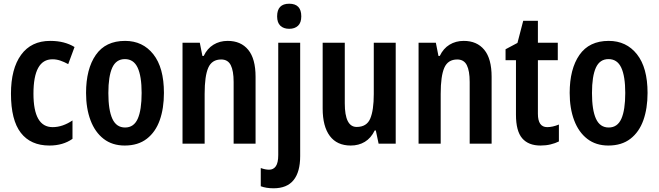

<svg xmlns="http://www.w3.org/2000/svg" viewBox="-20 -773 3543 1033"><path d="M246 10Q145 10 92 -58.5Q39 -127 39 -269Q39 -403 93.5 -478Q148 -553 250 -553Q290 -553 322.5 -544.5Q355 -536 381 -520L347 -428Q325 -440 304.5 -447Q284 -454 262 -454Q160 -454 160 -269Q160 -89 263 -89Q291 -89 318 -98.5Q345 -108 370 -125V-26Q319 10 246 10Z M862 -273Q862 -190 839.5 -126.5Q817 -63 770 -26.5Q723 10 651 10Q584 10 537.5 -26Q491 -62 467 -126Q443 -190 443 -273Q443 -402 495.5 -477.5Q548 -553 653 -553Q748 -553 805 -481Q862 -409 862 -273ZM563 -272Q563 -181 584.5 -134Q606 -87 653 -87Q700 -87 721 -134Q742 -181 742 -273Q742 -363 720.5 -409Q699 -455 652 -455Q605 -455 584 -409Q563 -363 563 -272Z M1205 -553Q1276 -553 1315.5 -505Q1355 -457 1355 -360V0H1237V-332Q1237 -392 1221.5 -422.5Q1206 -453 1170 -453Q1120 -453 1100.5 -408.5Q1081 -364 1081 -268V0H962V-543H1055L1069 -472H1076Q1095 -512 1128.5 -532.5Q1162 -553 1205 -553Z M1471 -685Q1471 -753 1536 -753Q1601 -753 1601 -685Q1601 -651 1583.5 -634.5Q1566 -618 1536 -618Q1506 -618 1488.5 -634.5Q1471 -651 1471 -685ZM1452 240Q1412 240 1383 229V131Q1407 140 1428 140Q1451 140 1464 121.5Q1477 103 1477 61V-543H1595V67Q1595 152 1559.5 196Q1524 240 1452 240Z M2109 -543V0H2017L2002 -71H1996Q1976 -30 1943 -10Q1910 10 1867 10Q1793 10 1754.5 -41.5Q1716 -93 1716 -189V-543H1835V-217Q1835 -90 1899 -90Q1953 -90 1972 -135Q1991 -180 1991 -267V-543Z M2475 -553Q2546 -553 2585.5 -505Q2625 -457 2625 -360V0H2507V-332Q2507 -392 2491.5 -422.5Q2476 -453 2440 -453Q2390 -453 2370.5 -408.5Q2351 -364 2351 -268V0H2232V-543H2325L2339 -472H2346Q2365 -512 2398.5 -532.5Q2432 -553 2475 -553Z M2924 -89Q2953 -89 2987 -103V-12Q2967 -2 2942 4Q2917 10 2888 10Q2823 10 2789.5 -29Q2756 -68 2756 -156V-449H2700V-508L2764 -542L2795 -661H2874V-543H2981V-449H2874V-161Q2874 -89 2924 -89Z M3464 -273Q3464 -190 3441.5 -126.5Q3419 -63 3372 -26.5Q3325 10 3253 10Q3186 10 3139.5 -26Q3093 -62 3069 -126Q3045 -190 3045 -273Q3045 -402 3097.5 -477.5Q3150 -553 3255 -553Q3350 -553 3407 -481Q3464 -409 3464 -273ZM3165 -272Q3165 -181 3186.5 -134Q3208 -87 3255 -87Q3302 -87 3323 -134Q3344 -181 3344 -273Q3344 -363 3322.5 -409Q3301 -455 3254 -455Q3207 -455 3186 -409Q3165 -363 3165 -272Z"/></svg>

Font: Avrile Sans Condensed SemiBold
Style: Regular
Weight: 600
Width: 3
Designer: Monotype Design Team
Foundry: Monotype Imaging Inc.
Version: Version 2.001;September 10, 2019;FontCreator 11.5.0.2425 64-